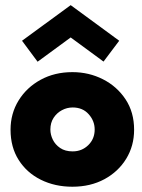

<svg xmlns="http://www.w3.org/2000/svg" viewBox="-20 -696 540 728"><path d="M254.5 12Q188 12 134.8 -14.5Q81.5 -41 50.8 -89.5Q20 -138 20 -204Q20 -265.5 50.5 -315Q81 -364.5 134 -393.5Q187 -422.5 254.5 -422.5Q317 -422.5 370.2 -395.5Q423.5 -368.5 456 -319.5Q488.5 -270.5 488.5 -204Q488.5 -143 458.5 -94Q428.5 -45 375.8 -16.5Q323 12 254.5 12ZM255.5 -122Q290.5 -122 314.8 -145.8Q339 -169.5 339 -205Q339 -237.5 316.2 -263Q293.5 -288.5 255.5 -288.5Q234 -288.5 214.8 -278.2Q195.5 -268 183.2 -249.2Q171 -230.5 171 -205Q171 -185.5 180.2 -166.5Q189.5 -147.5 208.2 -134.8Q227 -122 255.5 -122ZM122.5 -462 63.5 -541.5 248 -676.5 432 -541.5 372.5 -462.5 248 -554Z"/></svg>

Font: Lucymar Sans ExtraBold
Style: Regular
Weight: 800
Foundry: The League of Moveable Type (original font) / Main changes by Cristiano Sobral with portions from Mirco Monsees
Version: Version 2.001;August 30, 2020;FontCreator 13.0.0.2681 64-bit